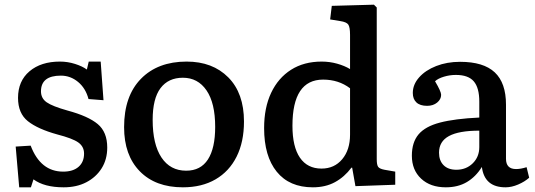

<svg xmlns="http://www.w3.org/2000/svg" viewBox="-20 -786 2283 820"><path d="M62 14 47 -160 111 -164Q153 -53 250 -53Q292 -53 315.5 -73.5Q339 -94 339 -130Q339 -160 314.5 -177.5Q290 -195 224 -212Q141 -235 99 -268.5Q57 -302 57 -368Q57 -440 106 -481.5Q155 -523 236 -523Q269 -523 300.5 -513Q332 -503 351 -489L359 -523H410L422 -358L358 -363Q346 -409 313.5 -436Q281 -463 240 -463Q155 -463 155 -396Q155 -366 179.5 -349Q204 -332 268 -314Q357 -290 397.5 -256Q438 -222 438 -156Q438 -105 414 -67Q390 -29 348.5 -7.5Q307 14 252 14Q169 14 123 -20L112 14Z M761 14Q644 14 577 -54.5Q510 -123 510 -243Q510 -376 582 -449.5Q654 -523 777 -523Q888 -523 955 -455.5Q1022 -388 1022 -267Q1022 -180 990.5 -117Q959 -54 900.5 -20Q842 14 761 14ZM775 -57Q837 -57 868 -105Q899 -153 899 -244Q899 -346 862 -400Q825 -454 761 -454Q699 -454 665.5 -409.5Q632 -365 632 -274Q632 -170 669.5 -113.5Q707 -57 775 -57Z M1316 14Q1216 14 1162 -52.5Q1108 -119 1108 -239Q1108 -326 1138 -389.5Q1168 -453 1223 -488Q1278 -523 1354 -523Q1388 -523 1420 -514Q1452 -505 1475 -491V-637Q1475 -670 1467.5 -681Q1460 -692 1433 -696L1390 -703L1397 -761L1577 -766L1589 -754V-106Q1589 -82 1595 -73.5Q1601 -65 1622 -61L1668 -53V3L1498 9L1484 -70H1481Q1451 -30 1410.5 -8Q1370 14 1316 14ZM1353 -66Q1408 -66 1441.5 -106Q1475 -146 1475 -211V-409Q1426 -446 1360 -446Q1229 -446 1229 -249Q1229 -159 1261 -112.5Q1293 -66 1353 -66Z M1884 14Q1818 14 1778.5 -23Q1739 -60 1739 -121Q1739 -178 1767.5 -212Q1796 -246 1859 -262.5Q1922 -279 2027 -284V-352Q2027 -411 2003.5 -438.5Q1980 -466 1927 -466Q1901 -466 1876 -458.5Q1851 -451 1838 -439Q1864 -395 1864 -381Q1864 -362 1847 -348Q1830 -334 1804 -334Q1774 -334 1758.5 -348.5Q1743 -363 1743 -389Q1743 -425 1770 -455.5Q1797 -486 1843 -504Q1889 -522 1945 -522Q2045 -522 2093 -477Q2141 -432 2141 -339V-108Q2141 -64 2184 -64Q2204 -64 2229 -72L2240 -27Q2221 -10 2193 2Q2165 14 2139 14Q2049 14 2038 -73Q2012 -31 1974 -8.5Q1936 14 1884 14ZM1929 -61Q1971 -61 1999 -88.5Q2027 -116 2027 -158V-228Q1940 -228 1897.5 -205Q1855 -182 1855 -134Q1855 -100 1874.5 -80.5Q1894 -61 1929 -61Z"/></svg>

Font: Literata Medium
Style: Regular
Weight: 500
Designer: Latin by Veronika Burian and Jose Scaglione. Greek by Irene Vlachou. Cyrillic by Vera Evstafieva.
Foundry: TypeTogether
Version: Version 3.103; ttfautohint (v1.8.4.7-5d5b);gftools[0.9.29]